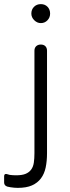

<svg xmlns="http://www.w3.org/2000/svg" viewBox="-83 -695 338 931"><path d="M115 -583Q97 -583 83 -597Q69 -611 69 -629Q69 -649 82 -662Q95 -675 115 -675Q135 -675 147.5 -662Q160 -649 160 -629Q160 -610 147 -596.5Q134 -583 115 -583ZM3 216Q-13 216 -32 213L-47 210Q-63 205 -63 190V160Q-63 146 -50 149L-36 153Q-28 154 -20.5 154.5Q-13 155 -5 155Q24 155 41 148Q58 141 68 127.5Q78 114 81 94Q84 74 84 48V-449Q84 -463 92.5 -471Q101 -479 115 -479Q129 -479 137 -471Q145 -463 145 -449V48Q145 86 138.5 117Q132 148 115.5 170Q99 192 72 204Q45 216 3 216Z"/></svg>

Font: Higure Gothic
Style: Regular
Weight: 400
Designer: Yoshimichi Ohira
Foundry: Positype
Version: Version 1.000